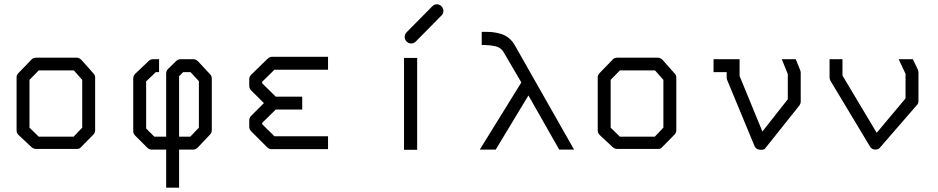

<svg xmlns="http://www.w3.org/2000/svg" viewBox="-20 -745 4360 892"><path d="M117 -374V-152L160 -110H322L362 -152V-374L323 -418H160ZM67 -407 128 -470Q135 -477 148 -477H336Q348 -477 358 -467L414 -404Q422 -396 422 -385V-140Q422 -128 413 -119L355 -60Q349 -53 337.5 -53H334H148Q137.5 -53 128 -60L66 -118Q57 -126 57 -140V-387Q57 -397 67 -407Z M812 -50V127H752V-50H685Q673 -50 664 -59L608 -115Q599 -124 599 -136V-380Q599 -393 608 -402L671 -462Q679 -470 692 -470H719V-410H704L659 -367V-148L697 -110H752V-404Q752 -416 761 -425L798 -461Q807 -470 819 -470H878Q890 -470 900 -460L956 -400Q964 -392 964 -380V-140Q964 -129.5 956 -120L899 -60Q889 -50 877 -50ZM812 -110H864L904 -152V-368L865 -410H831L812 -391Z M1504 -52H1242Q1230 -52 1221 -61L1147 -135Q1138 -144 1138 -156V-186Q1138 -198 1147 -207L1206 -266L1147 -325Q1138 -334 1138 -346V-377Q1138 -389 1147 -398L1221 -470Q1232 -481 1242 -481H1504V-421H1255L1198 -365V-358L1261 -296H1384V-236H1261L1198 -174V-168L1255 -112H1504Z M1857 -476H1918V-49H1857ZM1860 -573Q1860 -586 1869 -595L1988.5 -716Q1997 -725 2009 -725Q2022 -725 2031 -716Q2040 -707 2040 -694Q2040 -682 2031 -673L1911.5 -552Q1903 -543 1890 -543Q1878 -543 1869 -552Q1860 -561 1860 -573Z M2218 -536V-597H2236Q2254.5 -597 2269 -595.5Q2283.5 -594 2304 -588.5Q2324.5 -583 2341.8 -569.8Q2359 -556.5 2371 -536L2647 -50H2578L2435 -301.5L2283 -50H2209L2402 -362L2319 -504Q2307 -524 2282 -530Q2257 -536 2218 -536Z M2817 -374V-152L2860 -110H3022L3062 -152V-374L3023 -418H2860ZM2767 -407 2828 -470Q2835 -477 2848 -477H3036Q3048 -477 3058 -467L3114 -404Q3122 -396 3122 -385V-140Q3122 -128 3113 -119L3055 -60Q3049 -53 3037.5 -53H3034H2848Q2837.5 -53 2828 -60L2766 -118Q2757 -126 2757 -140V-387Q2757 -397 2767 -407Z M3677 -470 3698 -418Q3700 -412 3700 -407V-273Q3700 -263 3693 -254L3532 -52Q3524.5 -49 3516 -49Q3493.5 -49 3486 -65L3358 -374Q3356 -380 3356 -386V-410H3295V-470H3416V-392L3522 -134L3640 -284V-401L3612 -470Z M4221 -470 4244 -422Q4247 -416 4247 -409V-276Q4247 -262.5 4238 -255L4068 -59L4063 -54Q4056.5 -50 4047 -50Q4030 -50 4022 -64L3838 -370Q3834 -378 3834 -386V-470H3894V-394L4053 -128L4187 -288V-402L4155 -470Z"/></svg>

Font: 3270 Nerd Font Mono
Style: Regular
Weight: 400
Monospace: yes
Version: Version 3.0.1;Nerd Fonts 3.0.0